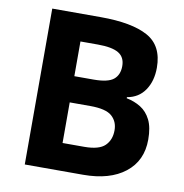

<svg xmlns="http://www.w3.org/2000/svg" viewBox="-80 -790 832 866"><g transform="rotate(10 336.0 -357.0)"><path d="M312 -714Q455 -714 528 -674Q601 -634 601 -533Q601 -472 572.5 -430Q544 -388 491 -379V-374Q527 -367 556 -349Q585 -331 602 -297Q619 -263 619 -207Q619 -110 549 -55Q479 0 357 0H90V-714ZM329 -431Q395 -431 420.5 -452Q446 -473 446 -513Q446 -554 416 -572Q386 -590 321 -590H241V-431ZM241 -311V-125H340Q408 -125 435 -151.5Q462 -178 462 -222Q462 -262 434.5 -286.5Q407 -311 335 -311Z"/></g></svg>

Font: Noto Sans Ethiopic
Style: Bold
Weight: 700
Designer: Monotype Design Team
Foundry: Monotype Imaging Inc.
Version: Version 2.102; ttfautohint (v1.8.4.7-5d5b)